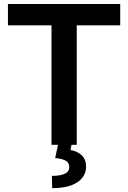

<svg xmlns="http://www.w3.org/2000/svg" viewBox="-20 -748 662 992"><path d="M21 -617.2V-727.5H601.1V-617.2H376.5V0H246.1V-617.2ZM280.3 -2.9H350.1L344.2 27.3Q377.9 32.2 401.1 53.2Q424.3 74.2 424.8 112.8Q424.8 163.6 379.4 193.8Q334 224.1 249.5 224.1L248 160.6Q289.1 161.1 313.2 150.4Q337.4 139.6 337.9 116.2Q338.4 93.8 320.8 83Q303.2 72.3 265.1 68.4Z"/></svg>

Font: Inter Tight SemiBold
Style: Regular
Weight: 600
Designer: Rasmus Andersson
Foundry: rsms
Version: Version 3.004; ttfautohint (v1.8.4.7-5d5b)